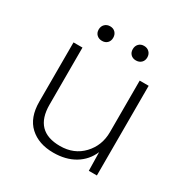

<svg xmlns="http://www.w3.org/2000/svg" viewBox="-154 -787 900 927"><g transform="rotate(30 296.0 -323.0)"><path d="M169.5 -644.5Q181 -656 199 -656Q217 -656 228 -644.5Q239 -633 239 -615Q239 -597 228 -586Q217 -575 199 -575Q181 -575 169.5 -586Q158 -597 158 -615Q158 -633 169.5 -644.5ZM359 -644.5Q370 -656 388 -656Q406 -656 417.5 -644.5Q429 -633 429 -615Q429 -597 417.5 -586Q406 -575 388 -575Q370 -575 359 -586Q348 -597 348 -615Q348 -633 359 -644.5ZM265 10Q183 10 133.5 -35.5Q84 -81 84 -170V-500H134V-182Q134 -34 277 -34Q355 -34 404 -86Q453 -138 453 -213V-500H503V0H458L456 -103Q433 -49 383.5 -19.5Q334 10 265 10Z"/></g></svg>

Font: Elaine Sans Light
Style: Regular
Weight: 300
Designer: Wei Huang
Foundry: Wei Huang
Version: Version 2.001;December 24, 2019;FontCreator 12.0.0.2547 64-b